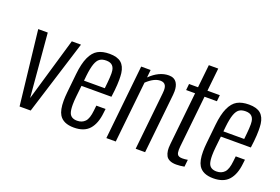

<svg xmlns="http://www.w3.org/2000/svg" viewBox="-101 -1075 2049 1403"><g transform="rotate(20 923.5 -374.0)"><path d="M121.6 0 56.2 -578.1H130.4L172.9 -84.5L317.4 -578.1H388.7L208 0Z M545.9 9.3Q462.9 9.3 431.6 -42Q409.7 -78.1 409.7 -149.9Q409.7 -180.7 413.6 -217.3L428.7 -363.3Q437.5 -447.8 460.2 -497.3Q482.9 -546.9 518.6 -566.9Q554.2 -586.9 609.4 -586.9Q669.4 -586.9 699.7 -561.3Q730 -535.6 736.8 -482.9Q739.3 -460.4 739.3 -432.6Q739.3 -395 734.4 -348.6L728 -296.4H495.1L485.8 -210Q481.9 -173.3 481.9 -145.5Q481.9 -105 489.7 -83Q503.4 -45.9 551.3 -45.9Q589.4 -45.9 612.5 -70.1Q635.7 -94.2 642.1 -157.7L646.5 -197.8H718.3L714.4 -165.5Q705.6 -81.5 665.8 -36.1Q626 9.3 545.9 9.3ZM499.5 -338.4H661.1L666 -386.2Q669.9 -425.3 669.9 -454.6Q669.9 -459.5 669.4 -463.9Q668.9 -496.6 652.8 -514.4Q636.7 -532.2 603 -532.2Q571.8 -532.2 553 -519Q534.2 -505.9 522.2 -472.4Q510.3 -439 503.4 -377.4Z M796.4 0 856.9 -578.1H930.2L924.3 -518.1Q994.6 -586.9 1070.3 -586.9Q1113.8 -586.9 1133.3 -554.7Q1147.9 -530.8 1147.9 -491.2Q1147.9 -478.5 1146.5 -463.9L1097.7 0H1024.4L1071.3 -448.2Q1072.8 -461.4 1072.8 -472.2Q1072.8 -497.6 1064.5 -510.7Q1053.2 -529.3 1024.9 -529.3Q976.6 -529.3 919.9 -476.1L869.6 0Z M1341.8 7.3Q1311 7.3 1291 -2Q1271 -11.2 1262 -28.1Q1252.9 -44.9 1250 -68.4Q1249 -78.6 1249 -89.8Q1249 -104.5 1251 -120.1L1293.9 -529.3H1224.1L1229 -578.1H1298.8L1317.9 -756.8H1391.1L1372.1 -578.1H1468.3L1463.4 -529.3H1367.2L1324.7 -127Q1323.2 -112.3 1323.2 -100.6Q1323.2 -77.6 1329.1 -66.9Q1337.4 -50.3 1368.2 -50.3Q1388.2 -50.3 1410.2 -54.2L1404.3 1Q1371.1 7.3 1341.8 7.3Z M1629.9 9.3Q1546.9 9.3 1515.6 -42Q1493.7 -78.1 1493.7 -149.9Q1493.7 -180.7 1497.6 -217.3L1512.7 -363.3Q1521.5 -447.8 1544.2 -497.3Q1566.9 -546.9 1602.5 -566.9Q1638.2 -586.9 1693.4 -586.9Q1753.4 -586.9 1783.7 -561.3Q1814 -535.6 1820.8 -482.9Q1823.2 -460.4 1823.2 -432.6Q1823.2 -395 1818.4 -348.6L1812 -296.4H1579.1L1569.8 -210Q1565.9 -173.3 1565.9 -145.5Q1565.9 -105 1573.7 -83Q1587.4 -45.9 1635.3 -45.9Q1673.3 -45.9 1696.5 -70.1Q1719.7 -94.2 1726.1 -157.7L1730.5 -197.8H1802.2L1798.3 -165.5Q1789.6 -81.5 1749.8 -36.1Q1710 9.3 1629.9 9.3ZM1583.5 -338.4H1745.1L1750 -386.2Q1753.9 -425.3 1753.9 -454.6Q1753.9 -459.5 1753.4 -463.9Q1752.9 -496.6 1736.8 -514.4Q1720.7 -532.2 1687 -532.2Q1655.8 -532.2 1637 -519Q1618.2 -505.9 1606.2 -472.4Q1594.2 -439 1587.4 -377.4Z"/></g></svg>

Font: Oswald
Style: Light
Weight: 300
Designer: Vernon Adams
Foundry: Vernon Adams
Version: 3.0; ttfautohint (v0.95.6-bc232) -l 8 -r 50 -G 200 -x 0 -w "